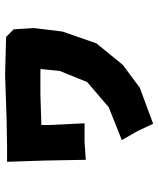

<svg xmlns="http://www.w3.org/2000/svg" viewBox="47 -638 626 760"><g transform="rotate(-90 360.0 -258.0)"><path d="M99.6 -543 104.5 -394.5 107.4 -231.4 178.7 -236.3H252L245.1 -377V-407.2L366.2 -411.1H458L466.8 -410.2L459 -334L415 -225.6L315.4 -140.6L185.5 -88.9L221.7 -25.4L250 35.2L392.6 -17.6L483.4 -85L568.4 -189.5L615.2 -324.2L628.9 -436.5L624 -516.6L593.8 -546.9L444.3 -550.8L268.6 -544.9L160.2 -543Z"/></g></svg>

Font: MaokenAssortedSans-TC
Style: Regular
Weight: 500
Version: Version 0.83